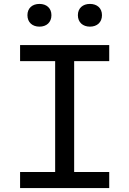

<svg xmlns="http://www.w3.org/2000/svg" viewBox="-20 -960 660 980"><path d="M82.5 0H537.5V-82H358.5V-648H537.5V-730H82.5V-648H261.5V-82H82.5ZM181.5 -824C217.5 -824 242.5 -846 242.5 -882.5C242.5 -918.5 217.5 -940 181.5 -940C145 -940 120 -918.5 120 -882.5C120 -846 145 -824 181.5 -824ZM439 -824C475.5 -824 500.5 -846 500.5 -882.5C500.5 -918.5 475.5 -940 439 -940C403 -940 377.5 -918.5 377.5 -882.5C377.5 -846 403 -824 439 -824Z"/></svg>

Font: Monaspace Neon
Style: Regular
Weight: 400
Designer: Riley Cran & the Lettermatic Team
Foundry: Lettermatic
Version: Version 1.200 (Monaspace Neon)